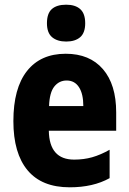

<svg xmlns="http://www.w3.org/2000/svg" viewBox="-20 -788 549 818"><path d="M260 -559Q362 -559 418.5 -493.5Q475 -428 475 -309V-231H188Q190 -108 296 -108Q337 -108 372.5 -118Q408 -128 447 -150V-29Q377 10 277 10Q158 10 97.5 -62.5Q37 -135 37 -272Q37 -412 95 -485.5Q153 -559 260 -559ZM264 -445Q232 -445 211.5 -419.5Q191 -394 189 -336H335Q335 -388 316.5 -416.5Q298 -445 264 -445ZM262 -768Q301 -768 322 -749Q343 -730 343 -689Q343 -648 321.5 -629.5Q300 -611 262 -611Q224 -611 202 -629.5Q180 -648 180 -689Q180 -731 201 -749.5Q222 -768 262 -768Z"/></svg>

Font: Noto Sans Arabic UI Cn XBd
Style: Regular
Weight: 800
Width: 3
Designer: Monotype Design Team, Nadine Chahine and Nizar Qandah
Foundry: Monotype Imaging Inc.
Version: Version 2.010; ttfautohint (v1.8.4.7-5d5b)